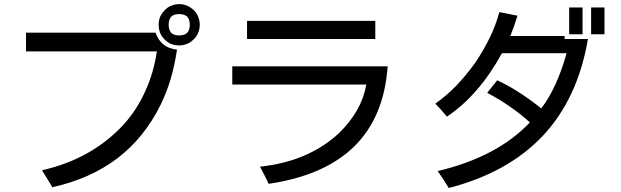

<svg xmlns="http://www.w3.org/2000/svg" viewBox="-20 -858 3040 940"><path d="M846.7 -615.2Q806.6 -619.1 781.2 -639.6Q754.9 -660.2 741.2 -698.2Q530.3 -698.2 107.4 -698.2Q107.4 -675.8 107.4 -606.4Q267.6 -606.4 748 -606.4Q732.4 -501 691.4 -412.1Q651.4 -322.3 586.9 -250Q508.8 -165 408.2 -108.4Q307.6 -51.8 185.5 -24.4Q201.2 1 213.9 21.5Q226.6 43 236.3 58.6Q421.9 17.6 554.7 -83Q687.5 -184.6 766.6 -345.7Q794.9 -403.3 815.4 -470.7Q835 -538.1 846.7 -615.2ZM859.4 -837.9Q838.9 -837.9 821.3 -831.1Q803.7 -825.2 790 -811.5Q773.4 -795.9 764.6 -777.3Q756.8 -759.8 756.8 -737.3Q756.8 -717.8 762.7 -700.2Q768.6 -683.6 782.2 -668.9Q796.9 -652.3 815.4 -643.6Q835 -635.7 857.4 -635.7Q877 -635.7 893.6 -642.6Q910.2 -648.4 924.8 -662.1Q941.4 -676.8 949.2 -695.3Q958 -714.8 958 -737.3Q958 -755.9 951.2 -773.4Q945.3 -790 932.6 -804.7Q916 -821.3 898.4 -829.1Q879.9 -837.9 859.4 -837.9ZM856.4 -789.1Q882.8 -789.1 896.5 -776.4Q909.2 -762.7 909.2 -737.3Q909.2 -710.9 896.5 -697.3Q882.8 -684.6 857.4 -684.6Q831.1 -684.6 818.4 -697.3Q805.7 -710.9 805.7 -737.3Q805.7 -762.7 818.4 -776.4Q831.1 -789.1 856.4 -789.1Z M1189.5 -755.9Q1189.5 -733.4 1189.5 -667Q1346.7 -667 1817.4 -667Q1817.4 -689.5 1817.4 -755.9Q1660.2 -755.9 1189.5 -755.9ZM1117.2 -533.2Q1117.2 -510.7 1117.2 -444.3Q1281.2 -444.3 1773.4 -444.3Q1761.7 -377.9 1728.5 -319.3Q1694.3 -259.8 1640.6 -207Q1567.4 -138.7 1470.7 -96.7Q1373 -54.7 1252.9 -42Q1264.6 -19.5 1275.4 1Q1286.1 21.5 1294.9 42Q1568.4 2 1714.8 -141.6Q1860.4 -285.2 1877.9 -533.2Q1624 -533.2 1117.2 -533.2Z M2478.5 -681.6Q2487.3 -703.1 2496.1 -728.5Q2504.9 -752.9 2513.7 -781.2Q2484.4 -787.1 2424.8 -798.8Q2408.2 -737.3 2378.9 -675.8Q2348.6 -613.3 2306.6 -550.8Q2261.7 -488.3 2212.9 -437.5Q2164.1 -387.7 2111.3 -350.6Q2124 -336.9 2138.7 -321.3Q2152.3 -305.7 2168 -287.1Q2246.1 -338.9 2313.5 -417Q2380.9 -494.1 2437.5 -597.7Q2543 -597.7 2753.9 -597.7Q2731.4 -515.6 2700.2 -447.3Q2669.9 -379.9 2629.9 -327.1Q2570.3 -375 2515.6 -409.2Q2461.9 -443.4 2414.1 -464.8Q2397.5 -444.3 2365.2 -403.3Q2423.8 -373 2476.6 -335.9Q2529.3 -299.8 2574.2 -258.8Q2494.1 -173.8 2380.9 -114.3Q2267.6 -54.7 2123 -20.5Q2139.6 3.9 2153.3 24.4Q2166 44.9 2176.8 62.5Q2468.8 -12.7 2639.6 -195.3Q2809.6 -377.9 2858.4 -667Q2820.3 -667 2744.1 -667Q2744.1 -670.9 2744.1 -681.6Q2677.7 -681.6 2478.5 -681.6ZM2939.5 -821.3Q2922.9 -821.3 2874 -821.3Q2874 -789.1 2874 -690.4Q2890.6 -690.4 2939.5 -690.4Q2939.5 -723.6 2939.5 -821.3ZM2832 -821.3Q2815.4 -821.3 2766.6 -821.3Q2766.6 -789.1 2766.6 -690.4Q2783.2 -690.4 2832 -690.4Q2832 -723.6 2832 -821.3Z"/></svg>

Font: Aptus Gothic JP
Style: Medium
Weight: 400
Designer: Fuminori Ogawa / Motoya
Version: Version 1